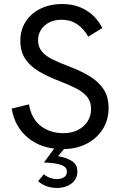

<svg xmlns="http://www.w3.org/2000/svg" viewBox="-20 -729 604 953"><path d="M292 11Q187 11 120 -44Q53 -99 38 -190L124 -211Q135 -141 181.5 -104.5Q228 -68 295 -68Q334 -68 365 -83Q396 -98 414 -125.5Q432 -153 432 -188Q432 -225 412 -249Q392 -273 356.5 -291Q321 -309 274 -327Q216 -349 172.5 -375Q129 -401 105 -437.5Q81 -474 81 -527Q81 -580 107 -621Q133 -662 180 -685.5Q227 -709 289 -709Q355 -709 406 -679Q457 -649 488 -590L418 -547Q395 -588 362 -609.5Q329 -631 286 -631Q252 -631 225.5 -618Q199 -605 184 -582Q169 -559 169 -529Q169 -497 187 -474.5Q205 -452 239 -435Q273 -418 321 -400Q382 -377 426 -350Q470 -323 494.5 -285.5Q519 -248 519 -193Q519 -134 490 -88Q461 -42 410 -15.5Q359 11 292 11ZM263 204Q247 204 229.5 200.5Q212 197 196.5 189Q181 181 169 170L198 136Q212 148 229 154Q246 160 262 160Q282 160 297 151Q312 142 312 123Q312 108 301.5 99.5Q291 91 273.5 86.5Q256 82 236 80Q216 78 198 78L261 -8H314L268 46Q306 52 335 69Q364 86 364 121Q364 161 334 182.5Q304 204 263 204Z"/></svg>

Font: Hanken Grotesk
Style: Regular
Weight: 400
Designer: Alfredo Marco Pradil
Foundry: Hanken Design Co.
Version: Version 3.013